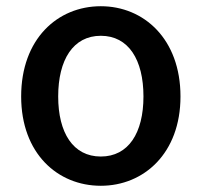

<svg xmlns="http://www.w3.org/2000/svg" viewBox="-20 -584 648 617"><path d="M304 13C442 13 560 -91 560 -274C560 -459 442 -564 304 -564C165 -564 48 -459 48 -274C48 -91 165 13 304 13ZM304 -81C215 -81 167 -157 167 -274C167 -392 215 -469 304 -469C393 -469 441 -392 441 -274C441 -157 393 -81 304 -81Z"/></svg>

Font: Genne Gothic Medium
Style: Regular
Weight: 500
Designer: Ryoko NISHIZUKA (kana & ideographs); Paul D. Hunt (Latin, Greek & Cyrillic); Wenlong ZHANG (bopomofo); Sandoll Communica
Foundry: Adobe Systems Incorporated
Version: Version 1.004;PS 1.004;hotconv 16.6.51;makeotf.lib2.5.65220